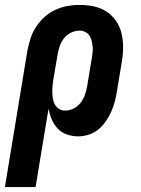

<svg xmlns="http://www.w3.org/2000/svg" viewBox="-54 -548 574 783"><path d="M91 215H-34L58 -343Q63 -368 71 -392.5Q79 -417 93.5 -439Q108 -461 128 -479Q148 -497 172 -508Q196 -519 221 -523.5Q246 -528 270 -528Q300 -528 328.5 -522Q357 -516 380 -501Q403 -486 419 -463Q435 -440 441.5 -412.5Q448 -385 448 -355.5Q448 -326 443 -297L423 -177Q420 -156 414.5 -135Q409 -114 400 -93.5Q391 -73 378 -54Q365 -35 347.5 -20.5Q330 -6 308.5 1Q287 8 266 8Q241 8 219 0.5Q197 -7 181.5 -23.5Q166 -40 157 -61Q148 -82 144 -105ZM212 -97Q229 -97 245.5 -105Q262 -113 273.5 -127.5Q285 -142 291.5 -159Q298 -176 301 -194L321 -314Q323 -326 324 -338Q325 -350 323.5 -361.5Q322 -373 319 -384.5Q316 -396 309.5 -404.5Q303 -413 293 -418Q283 -423 270 -423Q253 -423 236 -415Q219 -407 207.5 -392.5Q196 -378 190 -361Q184 -344 181 -326L163 -221Q161 -208 160 -195Q159 -182 159.5 -169Q160 -156 162 -143.5Q164 -131 170.5 -120.5Q177 -110 187.5 -103.5Q198 -97 212 -97Z"/></svg>

Font: Iosevka Term Curly XBd Obl
Style: Regular
Weight: 800
Italic angle: -9°
Designer: Belleve Invis
Foundry: Belleve Invis
Version: Version 32.3.0